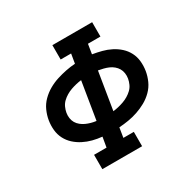

<svg xmlns="http://www.w3.org/2000/svg" viewBox="-161 -901 1072 1066"><g transform="rotate(-30 375.0 -367.5)"><path d="M200 0V-92H280L291 -156Q260 -159 231 -166.5Q202 -174 175.5 -187.5Q149 -201 127.5 -220.5Q106 -240 92.5 -266Q79 -292 76 -322.5Q73 -353 78 -384Q83 -414 96 -443Q109 -472 132 -495Q155 -518 183 -534Q211 -550 241 -559.5Q271 -569 301 -575Q331 -581 361 -583L371 -643H304V-735H559V-643H479L469 -581Q499 -576 528 -568.5Q557 -561 583.5 -547.5Q610 -534 631.5 -514.5Q653 -495 666.5 -469Q680 -443 683 -412.5Q686 -382 681 -351Q676 -321 663 -292Q650 -263 627 -240Q604 -217 576 -201.5Q548 -186 518.5 -176Q489 -166 459 -161Q429 -156 398 -154L388 -92H455V0ZM306 -248 345 -487Q328 -485 311 -481Q294 -477 277 -471Q260 -465 244 -455.5Q228 -446 215 -433.5Q202 -421 194.5 -404.5Q187 -388 184 -371Q181 -354 183.5 -337Q186 -320 194 -306.5Q202 -293 215 -282.5Q228 -272 242.5 -265.5Q257 -259 273 -254.5Q289 -250 306 -248ZM414 -248Q431 -250 448 -254Q465 -258 482 -264Q499 -270 515 -279.5Q531 -289 544 -301.5Q557 -314 564.5 -330.5Q572 -347 575 -364Q578 -381 575.5 -398Q573 -415 565 -428.5Q557 -442 544.5 -452.5Q532 -463 517 -469.5Q502 -476 486 -480Q470 -484 453 -487Z"/></g></svg>

Font: Iosevka Etoile SmBdObl
Style: Regular
Weight: 600
Italic angle: -9°
Designer: Belleve Invis
Foundry: Belleve Invis
Version: Version 15.5.2; ttfautohint (v1.8.4)